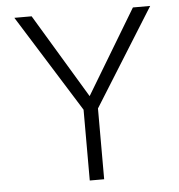

<svg xmlns="http://www.w3.org/2000/svg" viewBox="-51 -748 744 797"><g transform="rotate(-5 321.0 -350.0)"><path d="M291 -295 38 -700H110L321 -349L532 -700H604L351 -295V0H291Z"/></g></svg>

Font: Moderustic Light
Style: Regular
Weight: 300
Designer: Tural Alisoy
Foundry: TAFT Foundry
Version: Version 2.120